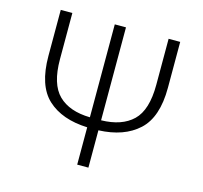

<svg xmlns="http://www.w3.org/2000/svg" viewBox="-103 -829 1000 944"><g transform="rotate(15 396.5 -357.0)"><path d="M368 0V-190Q238 -195 165.5 -262Q93 -329 93 -480V-714H152V-479Q152 -352 207.5 -297.5Q263 -243 368 -241V-714H425V-241Q530 -243 586 -297Q642 -351 642 -480V-714H701V-480Q701 -330 627.5 -262.5Q554 -195 425 -190V0Z"/></g></svg>

Font: RS Noto Sans Light
Style: Regular
Weight: 300
Designer: Monotype Design Team
Foundry: Monotype Imaging Inc.
Version: Version 3.10